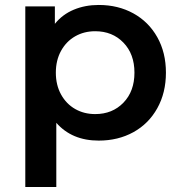

<svg xmlns="http://www.w3.org/2000/svg" viewBox="-20 -560 726 774"><path d="M82 193.8V-534.2H201.2V-463.9Q231.9 -502 277.6 -521Q323.2 -540 377.9 -540Q456.1 -540 517.6 -506.1Q579.1 -472.2 614 -410.2Q648.9 -348.1 648.9 -267.1Q648.9 -186 614 -123.5Q579.1 -61 517.6 -27.1Q456.1 6.8 377.9 6.8Q270 6.8 207 -64.9V193.8ZM205.1 -267.1Q205.1 -217.3 226.1 -179.2Q247.1 -141.1 283 -120.6Q318.8 -100.1 363.8 -100.1Q433.1 -100.1 477.5 -146Q522 -191.9 522 -267.1Q522 -342.3 477.5 -388.2Q433.1 -434.1 363.8 -434.1Q318.8 -434.1 283 -413.6Q247.1 -393.1 226.1 -355Q205.1 -316.9 205.1 -267.1Z"/></svg>

Font: Montserrat SemiBold
Style: Regular
Weight: 600
Designer: Julieta Ulanovsky
Foundry: Julieta Ulanovsky
Version: Version 7.200